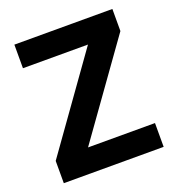

<svg xmlns="http://www.w3.org/2000/svg" viewBox="-119 -736 770 834"><g transform="rotate(-20 266.0 -319.5)"><path d="M496.5 -110V0H35V-103L339.5 -530H39V-639H492V-537L187 -110Z"/></g></svg>

Font: Anek Bangla SemiBold
Style: Regular
Weight: 600
Designer: Sulekha Rajkumar (Bangla), Yesha Goshar (Latin)
Foundry: Ek Type
Version: Version 1.003